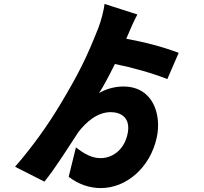

<svg xmlns="http://www.w3.org/2000/svg" viewBox="-20 -866 1040 981"><path d="M893 -596C810 -627 728 -649 625 -668L632 -684C641 -707 667 -765 682 -792L514 -846C511 -813 495 -755 482 -722C424 -575 383 -491 287 -331C227 -231 150 -121 57 -14L207 62C264 -8 338 -127 381 -192C418 -239 474 -293 546 -293C598 -293 651 -264 631 -178C611 -93 548 -58 494 -58C449 -58 410 -80 368 -113L331 37C379 75 437 95 495 95C626 95 748 -10 781 -164C806 -278 764 -424 610 -424C561 -424 514 -408 486 -390C508 -424 536 -476 567 -539C657 -521 759 -492 835 -462Z"/></svg>

Font: Noto Sans CJK KR Black
Style: Regular
Weight: 900
Designer: Ryoko NISHIZUKA (kana & ideographs); Paul D. Hunt (Latin, Greek & Cyrillic); Wenlong ZHANG (bopomofo); Sandoll Communica
Foundry: Adobe Systems Incorporated
Version: Version 1.004;PS 1.004;hotconv 1.0.82;makeotf.lib2.5.63406